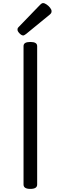

<svg xmlns="http://www.w3.org/2000/svg" viewBox="-20 -1206 391 1240"><path d="M176 14Q154 14 143 7Q132 0 132 -14V-908Q132 -922 143 -928.5Q154 -935 176 -935Q198 -935 209 -928.5Q220 -922 220 -908V-14Q220 0 209 7Q198 14 176 14ZM130 -977Q119 -977 106 -990.5Q93 -1004 93 -1014Q93 -1019 94 -1022.5Q95 -1026 101 -1032L239 -1175Q244 -1180 248.5 -1183Q253 -1186 258 -1186Q268 -1186 281 -1177Q294 -1168 303.5 -1156Q313 -1144 313 -1134Q313 -1127 310.5 -1122Q308 -1117 298 -1109L149 -987Q143 -983 138.5 -980Q134 -977 130 -977Z"/></svg>

Font: Playwrite DE Grund
Style: Regular
Weight: 400
Designer: Veronika Burian, José Scaglione
Foundry: TypeTogether
Version: Version 1.002